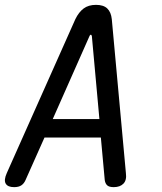

<svg xmlns="http://www.w3.org/2000/svg" viewBox="-45 -760 665 790"><path d="M386 -19 370 -194H138L60 -19Q54 -5 43 2.5Q32 10 13 10Q-13 10 -21.5 -4.5Q-30 -19 -17 -48L265 -681Q279 -710 299 -725Q319 -740 350 -740Q381 -740 396.5 -725Q412 -710 415 -681L473 -48Q477 -19 463 -4.5Q449 10 423 10Q404 10 396 2.5Q388 -5 386 -19ZM364 -270 333 -611Q332 -617 328.5 -617Q325 -617 323 -611L172 -270Z"/></svg>

Font: Maple Mono NL
Style: Italic
Weight: 400
Italic angle: -10°
Monospace: yes
Designer: subframe7536
Version: Version 7.000